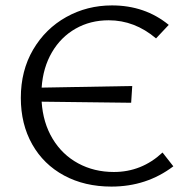

<svg xmlns="http://www.w3.org/2000/svg" viewBox="-20 -684 699 710"><path d="M621 -69Q522 6 392 6Q293 6 217 -35Q141 -76 99 -150.5Q57 -225 57 -322Q57 -423 102.5 -500.5Q148 -578 225 -621Q302 -664 394 -664Q516 -664 604 -592L557 -542Q478 -609 382 -609Q314 -609 259.5 -578Q205 -547 172 -490.5Q139 -434 134 -360L469 -366L465 -304L134 -308Q139 -230 174.5 -171Q210 -112 269 -80Q328 -48 401 -48Q504 -48 581 -120Z"/></svg>

Font: Ysabeau Infant
Style: Regular
Weight: 400
Designer: Christian Thalmann (Catharsis Fonts)
Version: Version 0.003